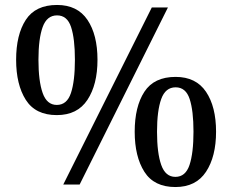

<svg xmlns="http://www.w3.org/2000/svg" viewBox="-20 -744 936 774"><path d="M235 0 592 -714H657L301 0ZM209 -280Q123 -280 84 -341.5Q45 -403 45 -503Q45 -604 84 -664Q123 -724 210 -724Q292 -724 332.5 -664Q373 -604 373 -503Q373 -403 332.5 -341.5Q292 -280 209 -280ZM209 -321Q250 -321 266 -369Q282 -417 282 -503Q282 -588 266.5 -635Q251 -682 210 -682Q169 -682 152 -635Q135 -588 135 -503Q135 -417 152 -369Q169 -321 209 -321ZM687 10Q601 10 562 -51.5Q523 -113 523 -213Q523 -314 562 -374Q601 -434 688 -434Q770 -434 810.5 -374Q851 -314 851 -213Q851 -113 810.5 -51.5Q770 10 687 10ZM687 -31Q728 -31 744 -79Q760 -127 760 -213Q760 -298 744.5 -345Q729 -392 688 -392Q647 -392 630 -345Q613 -298 613 -213Q613 -127 630 -79Q647 -31 687 -31Z"/></svg>

Font: Noto Serif NP Hmong
Style: Regular
Weight: 400
Designer: Dalton Maag Ltd
Foundry: Dalton Maag Ltd
Version: Version 1.001